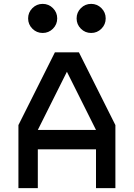

<svg xmlns="http://www.w3.org/2000/svg" viewBox="-20 -970 690 990"><path d="M263 -700H387L575 -325V0H475V-200H175V0H75V-325ZM475 -300 325 -600 175 -300ZM125 -875Q125 -906 147 -928Q169 -950 200 -950Q231 -950 253 -928Q275 -906 275 -875Q275 -844 253 -822Q231 -800 200 -800Q169 -800 147 -822Q125 -844 125 -875ZM450 -950Q481 -950 503 -928Q525 -906 525 -875Q525 -844 503 -822Q481 -800 450 -800Q419 -800 397 -822Q375 -844 375 -875Q375 -906 397 -928Q419 -950 450 -950Z"/></svg>

Font: Monoikos Medium
Style: Regular
Weight: 500
Designer: Brian Krent
Version: Version 0.088